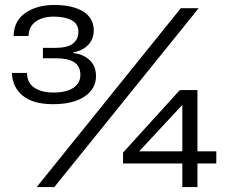

<svg xmlns="http://www.w3.org/2000/svg" viewBox="-20 -754 907 774"><path d="M194 -334Q114 -334 72 -368Q30 -402 28 -460H89Q89 -420 118.5 -400.5Q148 -381 195 -381Q249 -381 276.5 -400.5Q304 -420 304 -452Q304 -488 278.5 -503.5Q253 -519 207 -519H153V-561H203Q252 -561 274 -578.5Q296 -596 296 -625Q296 -658 268.5 -672.5Q241 -687 197 -687Q152 -687 124 -667Q96 -647 95 -609H35Q36 -670 82.5 -702Q129 -734 199 -734Q235 -734 264 -727.5Q293 -721 314 -708.5Q335 -696 346.5 -676.5Q358 -657 358 -632Q358 -597 336 -573.5Q314 -550 276 -543V-540Q315 -536 341 -512Q367 -488 367 -447Q367 -396 321 -365Q275 -334 194 -334ZM128 0 709 -721H781L199 0ZM715 0V-369L741 -359L541 -144H852V-95H476V-139L705 -391H776V0Z"/></svg>

Font: Mona Sans Expanded
Style: Regular
Weight: 400
Width: 7
Designer: Deni Anggara
Foundry: GitHub
Version: Version 2.000